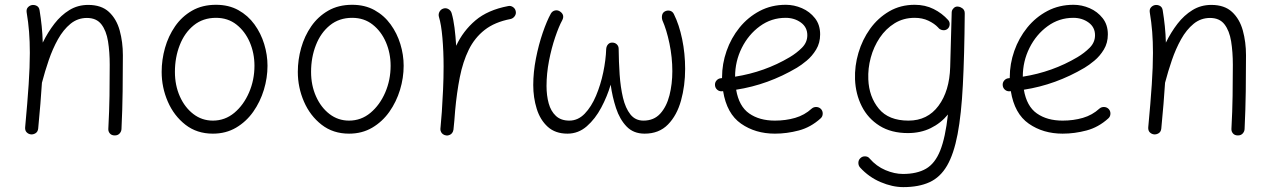

<svg xmlns="http://www.w3.org/2000/svg" viewBox="-20 -536 5297 798"><path d="M84.5 -6.8Q94.2 -111.3 99.1 -185.1Q104 -258.8 104 -315.9Q104 -363.8 100.8 -403.8Q97.7 -443.8 90.8 -484.4Q88.9 -497.1 95.2 -504.6Q101.6 -512.2 110.8 -514.6Q121.6 -517.1 132.1 -512Q142.6 -506.8 144.5 -493.2Q149.9 -460 153.3 -427.2Q156.7 -394.5 157.7 -358.9Q178.7 -401.9 206.1 -437.3Q233.4 -472.7 268.3 -494.1Q303.2 -515.6 346.7 -515.6Q401.4 -515.6 432.9 -486.3Q464.4 -457 477.5 -409.2Q490.7 -361.3 490.7 -306.2Q490.7 -231 489.7 -156Q488.8 -81.1 484.9 0.5Q484.4 10.7 477.1 18.8Q469.7 26.9 457 26.9Q443.8 26.9 436.8 18.8Q429.7 10.7 430.2 0Q434.1 -73.7 435.1 -137.7Q436 -201.7 436 -266.6Q436 -319.8 429 -364Q421.9 -408.2 401.4 -434.8Q380.9 -461.4 341.3 -461.4Q302.7 -461.4 272.9 -437Q243.2 -412.6 220.9 -372.8Q198.7 -333 182.6 -285.9Q166.5 -238.8 154.8 -193.8L154.3 -192.4Q151.9 -151.9 147.9 -104.7Q144 -57.6 138.7 -1.5Q137.2 11.7 127.9 17.6Q118.7 23.4 108.4 22.5Q98.6 21.5 91.1 14.2Q83.5 6.8 84.5 -6.8Z M877.9 -516.1Q930.7 -516.1 970.7 -493.9Q1010.7 -471.7 1037.6 -434.6Q1064.5 -397.5 1078.1 -352.8Q1091.8 -308.1 1091.8 -262.7Q1091.8 -212.4 1076.7 -162.6Q1061.5 -112.8 1032.5 -71.5Q1003.4 -30.3 961.2 -5.4Q918.9 19.5 864.7 19.5Q798.3 19.5 750.7 -17.6Q703.1 -54.7 677.5 -113.5Q651.9 -172.4 651.9 -237.3Q651.9 -287.6 665.8 -336.9Q679.7 -386.2 707.8 -426.8Q735.8 -467.3 778.3 -491.7Q820.8 -516.1 877.9 -516.1ZM877.9 -461.9Q823.7 -461.9 785.4 -430.9Q747.1 -399.9 727.1 -348.6Q707 -297.4 707 -237.3Q707 -181.2 727.5 -135.3Q748 -89.4 783.7 -62Q819.3 -34.7 864.7 -34.7Q915 -34.7 953.9 -67.1Q992.7 -99.6 1015.1 -151.6Q1037.6 -203.6 1037.6 -262.7Q1037.6 -314.9 1018.1 -360.4Q998.5 -405.8 962.9 -433.8Q927.2 -461.9 877.9 -461.9Z M1443.8 -516.1Q1496.6 -516.1 1536.6 -493.9Q1576.7 -471.7 1603.5 -434.6Q1630.4 -397.5 1644 -352.8Q1657.7 -308.1 1657.7 -262.7Q1657.7 -212.4 1642.6 -162.6Q1627.4 -112.8 1598.4 -71.5Q1569.3 -30.3 1527.1 -5.4Q1484.9 19.5 1430.7 19.5Q1364.3 19.5 1316.7 -17.6Q1269 -54.7 1243.4 -113.5Q1217.8 -172.4 1217.8 -237.3Q1217.8 -287.6 1231.7 -336.9Q1245.6 -386.2 1273.7 -426.8Q1301.8 -467.3 1344.2 -491.7Q1386.7 -516.1 1443.8 -516.1ZM1443.8 -461.9Q1389.6 -461.9 1351.3 -430.9Q1313 -399.9 1293 -348.6Q1272.9 -297.4 1272.9 -237.3Q1272.9 -181.2 1293.5 -135.3Q1314 -89.4 1349.6 -62Q1385.3 -34.7 1430.7 -34.7Q1481 -34.7 1519.8 -67.1Q1558.6 -99.6 1581.1 -151.6Q1603.5 -203.6 1603.5 -262.7Q1603.5 -314.9 1584 -360.4Q1564.5 -405.8 1528.8 -433.8Q1493.2 -461.9 1443.8 -461.9Z M1834.5 26.9Q1831.1 26.4 1828.1 25.4Q1827.6 25.4 1827.1 24.9Q1827.1 24.9 1826.7 24.9Q1814 19.5 1811 6.3Q1811 5.9 1810.5 4.9Q1810.5 4.9 1810.5 4.4Q1810.1 1 1810.5 -2.9Q1810.5 -4.9 1811 -7.3Q1812.5 -23.4 1813.7 -39.6Q1814.9 -55.7 1816.4 -71.8Q1819.3 -115.2 1821.5 -163.6Q1823.7 -211.9 1823.7 -259.8Q1823.7 -322.8 1818.8 -378.7Q1814 -434.6 1804.2 -466.3Q1801.3 -477.1 1806.6 -487.1Q1812 -497.1 1822.8 -500.5Q1833.5 -503.9 1843.5 -498.3Q1853.5 -492.7 1856.9 -481.9Q1864.7 -455.6 1869.1 -420.7Q1873.5 -385.7 1876 -345.7Q1904.8 -407.7 1956.1 -451.2Q2007.3 -494.6 2091.8 -510.7Q2102.5 -513.2 2112.1 -506.6Q2121.6 -500 2123.5 -489.3Q2126 -478.5 2119.4 -469Q2112.8 -459.5 2102.1 -457Q2036.1 -444.3 1994.4 -411.6Q1952.6 -378.9 1928.2 -329.1Q1903.8 -279.3 1891.1 -215.1Q1878.4 -150.9 1871.6 -75.7Q1868.7 -33.7 1864.7 2.9Q1864.3 6.3 1862.8 9.8Q1862.8 9.8 1862.8 9.8Q1862.8 10.7 1862.3 11.2Q1856.9 23.4 1843.8 26.4Q1843.3 26.4 1842.3 26.4Q1842.3 26.4 1842.3 26.9Q1838.4 27.3 1834.5 26.9Z M2307.6 -488.3Q2328.1 -474.1 2316.9 -452.1Q2302.7 -426.3 2287.4 -381.1Q2272 -335.9 2261.7 -282.7Q2251.5 -229.5 2251.5 -178.7Q2251.5 -139.2 2260.5 -106.4Q2269.5 -73.7 2290.5 -54.2Q2311.5 -34.7 2346.2 -34.7Q2382.3 -34.7 2410.2 -63.5Q2438 -92.3 2457.3 -138.2Q2476.6 -184.1 2487.3 -235.6Q2498 -287.1 2499.5 -332.5Q2500.5 -344.7 2507.6 -352.1Q2514.6 -359.4 2524.9 -358.9Q2536.1 -358.9 2543.7 -351.6Q2551.3 -344.2 2551.3 -333Q2551.8 -278.8 2555.4 -225.8Q2559.1 -172.9 2569.3 -129.6Q2579.6 -86.4 2600.1 -60.5Q2620.6 -34.7 2654.3 -34.7Q2697.8 -34.7 2724.1 -63.7Q2750.5 -92.8 2762.5 -139.9Q2774.4 -187 2774.4 -240.2Q2774.4 -297.4 2762.5 -355Q2750.5 -412.6 2732.9 -452.1Q2729.5 -463.9 2732.2 -474.4Q2734.9 -484.9 2745.6 -489.7Q2756.3 -494.1 2766.4 -490.7Q2776.4 -487.3 2781.2 -476.6Q2802.7 -433.6 2815.2 -373.5Q2827.6 -313.5 2827.6 -249.5Q2827.6 -179.7 2810.5 -118.2Q2793.5 -56.6 2756.3 -18.6Q2719.2 19.5 2659.2 19.5Q2612.8 19.5 2584.2 -10.3Q2555.7 -40 2540.3 -86.9Q2524.9 -133.8 2518.1 -184.1Q2503.9 -135.7 2479 -88.9Q2454.1 -42 2418.9 -11.2Q2383.8 19.5 2338.4 19.5Q2288.1 19.5 2256.6 -9Q2225.1 -37.6 2210.7 -84Q2196.3 -130.4 2196.3 -182.6Q2196.3 -235.8 2207.5 -293.2Q2218.8 -350.6 2235.8 -400.1Q2252.9 -449.7 2269.5 -479.5Q2275.4 -489.7 2286.4 -492.4Q2297.4 -495.1 2307.6 -488.3Z M3390.6 -43.9Q3349.6 -6.8 3300 6.3Q3250.5 19.5 3200.7 19.5Q3119.6 19.5 3060.1 -22Q3000.5 -63.5 2985.4 -157.2Q2982.9 -156.7 2980.5 -156.7Q2969.2 -155.8 2960.9 -163.1Q2952.6 -170.4 2951.7 -181.6Q2950.7 -192.9 2958 -201.4Q2965.3 -210 2976.6 -210.9Q2979 -210.9 2981 -211.4Q2981 -212.9 2981 -214.8Q2981 -270.5 2999.8 -324.2Q3018.6 -377.9 3053.7 -421.4Q3088.9 -464.8 3137.7 -490.5Q3186.5 -516.1 3246.1 -516.1Q3280.3 -516.1 3313 -502Q3345.7 -487.8 3367.2 -460.4Q3388.7 -433.1 3388.7 -393.1Q3388.7 -357.4 3372.1 -330.1Q3355.5 -302.7 3332.8 -283.9Q3310.1 -265.1 3292 -254.4Q3172.4 -183.6 3039.6 -163.1Q3051.3 -94.2 3093.8 -64.5Q3136.2 -34.7 3200.7 -34.7Q3245.6 -34.7 3284.9 -46.1Q3324.2 -57.6 3353.5 -84.5Q3361.8 -91.8 3373.3 -91.3Q3384.8 -90.8 3392.6 -82.5Q3399.9 -74.2 3399.4 -62.7Q3398.9 -51.3 3390.6 -43.9ZM3245.1 -461.9Q3186 -461.9 3138.4 -427.2Q3090.8 -392.6 3063 -336.9Q3035.2 -281.2 3035.2 -217.3Q3158.7 -236.8 3262.2 -298.3Q3291 -315.4 3313.2 -337.6Q3335.4 -359.9 3335.4 -389.6Q3335.4 -422.9 3308.6 -442.4Q3281.7 -461.9 3245.1 -461.9Z M3755.9 -34.7Q3835 -34.7 3880.6 -96.2Q3926.3 -157.7 3929.2 -257.3L3935.5 -484.9Q3936 -493.7 3941.4 -499.5Q3948.7 -509.3 3960.4 -508.8Q3963.4 -508.8 3966.3 -507.8Q3969.7 -507.3 3973.1 -505.4Q3989.7 -498 3989.7 -481.9V-481Q3989.7 -480 3989.7 -478V-476.1Q3988.3 -306.2 3981.9 -183.3Q3975.6 -60.5 3960 21.7Q3944.3 104 3916.3 152.3Q3888.2 200.7 3843.5 221.2Q3798.8 241.7 3734.4 241.7Q3689 241.7 3640.1 220.9Q3591.3 200.2 3554.7 160.2Q3547.4 151.9 3547.6 140.4Q3547.9 128.9 3555.7 121.6Q3564 113.3 3575.9 113.8Q3587.9 114.3 3594.2 122.6Q3622.6 155.3 3660.2 171.1Q3697.8 187 3732.9 187Q3791 187 3828.6 165.3Q3866.2 143.6 3887.7 89.8Q3909.2 36.1 3919.9 -60.1Q3890.1 -23.9 3848.1 -3.4Q3806.2 17.1 3753.4 17.1Q3684.1 17.1 3635.7 -13.2Q3587.4 -43.5 3561.8 -94.2Q3536.1 -145 3533.7 -206.5Q3531.7 -261.7 3547.9 -316.4Q3564 -371.1 3596.4 -416.3Q3628.9 -461.4 3675.8 -488.8Q3722.7 -516.1 3781.7 -516.1Q3825.2 -516.1 3860.4 -498.5Q3895.5 -481 3920.9 -452.6Q3928.2 -444.3 3927 -432.9Q3925.8 -421.4 3917 -415Q3908.2 -408.7 3896.7 -410.9Q3885.3 -413.1 3878.9 -421.9Q3863.8 -438 3838.6 -450Q3813.5 -461.9 3781.7 -461.9Q3734.9 -461.9 3698.2 -439.2Q3661.6 -416.5 3636.5 -379.2Q3611.3 -341.8 3599.1 -296.6Q3586.9 -251.5 3588.9 -206.1Q3591.8 -133.8 3632.6 -84.2Q3673.3 -34.7 3755.9 -34.7Z M4586.4 -43.9Q4545.4 -6.8 4495.8 6.3Q4446.3 19.5 4396.5 19.5Q4315.4 19.5 4255.9 -22Q4196.3 -63.5 4181.2 -157.2Q4178.7 -156.7 4176.3 -156.7Q4165 -155.8 4156.7 -163.1Q4148.4 -170.4 4147.5 -181.6Q4146.5 -192.9 4153.8 -201.4Q4161.1 -210 4172.4 -210.9Q4174.8 -210.9 4176.8 -211.4Q4176.8 -212.9 4176.8 -214.8Q4176.8 -270.5 4195.6 -324.2Q4214.4 -377.9 4249.5 -421.4Q4284.7 -464.8 4333.5 -490.5Q4382.3 -516.1 4441.9 -516.1Q4476.1 -516.1 4508.8 -502Q4541.5 -487.8 4563 -460.4Q4584.5 -433.1 4584.5 -393.1Q4584.5 -357.4 4567.9 -330.1Q4551.3 -302.7 4528.6 -283.9Q4505.9 -265.1 4487.8 -254.4Q4368.2 -183.6 4235.4 -163.1Q4247.1 -94.2 4289.6 -64.5Q4332 -34.7 4396.5 -34.7Q4441.4 -34.7 4480.7 -46.1Q4520 -57.6 4549.3 -84.5Q4557.6 -91.8 4569.1 -91.3Q4580.6 -90.8 4588.4 -82.5Q4595.7 -74.2 4595.2 -62.7Q4594.7 -51.3 4586.4 -43.9ZM4440.9 -461.9Q4381.8 -461.9 4334.2 -427.2Q4286.6 -392.6 4258.8 -336.9Q4231 -281.2 4231 -217.3Q4354.5 -236.8 4458 -298.3Q4486.8 -315.4 4509 -337.6Q4531.2 -359.9 4531.2 -389.6Q4531.2 -422.9 4504.4 -442.4Q4477.5 -461.9 4440.9 -461.9Z M4752.4 -6.8Q4762.2 -111.3 4767.1 -185.1Q4772 -258.8 4772 -315.9Q4772 -363.8 4768.8 -403.8Q4765.6 -443.8 4758.8 -484.4Q4756.8 -497.1 4763.2 -504.6Q4769.5 -512.2 4778.8 -514.6Q4789.6 -517.1 4800 -512Q4810.5 -506.8 4812.5 -493.2Q4817.9 -460 4821.3 -427.2Q4824.7 -394.5 4825.7 -358.9Q4846.7 -401.9 4874 -437.3Q4901.4 -472.7 4936.3 -494.1Q4971.2 -515.6 5014.6 -515.6Q5069.3 -515.6 5100.8 -486.3Q5132.3 -457 5145.5 -409.2Q5158.7 -361.3 5158.7 -306.2Q5158.7 -231 5157.7 -156Q5156.7 -81.1 5152.8 0.5Q5152.3 10.7 5145 18.8Q5137.7 26.9 5125 26.9Q5111.8 26.9 5104.7 18.8Q5097.7 10.7 5098.1 0Q5102.1 -73.7 5103 -137.7Q5104 -201.7 5104 -266.6Q5104 -319.8 5096.9 -364Q5089.8 -408.2 5069.3 -434.8Q5048.8 -461.4 5009.3 -461.4Q4970.7 -461.4 4940.9 -437Q4911.1 -412.6 4888.9 -372.8Q4866.7 -333 4850.6 -285.9Q4834.5 -238.8 4822.8 -193.8L4822.3 -192.4Q4819.8 -151.9 4815.9 -104.7Q4812 -57.6 4806.6 -1.5Q4805.2 11.7 4795.9 17.6Q4786.6 23.4 4776.4 22.5Q4766.6 21.5 4759 14.2Q4751.5 6.8 4752.4 -6.8Z"/></svg>

Font: Mikhak-DS1-FD Light
Style: Regular
Weight: 300
Designer: Amin Abedi
Version: Version 3.2